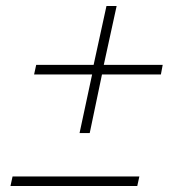

<svg xmlns="http://www.w3.org/2000/svg" viewBox="-20 -622 612 642"><path d="M246 -177 288 -373H94L101 -405H293L336 -602H370L327 -405H524L518 -373H321L280 -177ZM15 0 22 -32H446L439 0Z"/></svg>

Font: Saira Expanded Thin
Style: Italic
Weight: 250
Width: 7
Italic angle: -12°
Designer: Hector Gatti with collaboration of the Omnibus-Type team
Foundry: Omnibus-Type
Version: Version 1.101